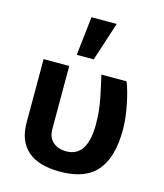

<svg xmlns="http://www.w3.org/2000/svg" viewBox="-119 -876 839 983"><g transform="rotate(15 301.0 -384.0)"><path d="M292 19Q176.3 19 119.1 -32Q62 -83 62 -178.2V-516.1H197.8V-181.2Q197.8 -137.2 224.9 -113.5Q252 -89.8 294.9 -89.8Q407.2 -89.8 407.2 -262.2Q407.2 -333.5 393.6 -399.9Q379.9 -466.3 368.2 -516.1H501.5Q519 -474.1 533.4 -402.3Q547.9 -330.6 547.9 -272Q547.9 -126.5 486.8 -53.7Q425.8 19 292 19ZM310.1 -581.1H220.2L243.2 -786.6H377Z"/></g></svg>

Font: Cadman
Style: Bold
Weight: 700
Designer: Paul James MIller
Foundry: High-Logic / Made with FontCreator
Version: Version 2.114;March 28, 2021;FontCreator 13.0.0.2683 64-bit